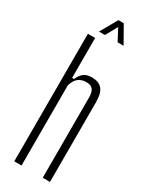

<svg xmlns="http://www.w3.org/2000/svg" viewBox="-242 -995 819 1043"><g transform="rotate(30 168.0 -473.5)"><path d="M57.5 0V-800H103V-549.5H114.5Q128 -579 146.2 -592.5Q164.5 -606 196 -606Q239 -606 260.2 -581.5Q281.5 -557 281.5 -500V0H236V-502Q236 -538 223.2 -553.2Q210.5 -568.5 183 -568.5Q152.5 -568.5 133 -553.2Q113.5 -538 103 -503V0ZM103.5 -840.5 164 -947H197.5L258 -840.5H220.5L181.5 -914L141 -840.5Z"/></g></svg>

Font: Big Shoulders Display Thin Light
Style: Regular
Weight: 300
Version: Version 2.002